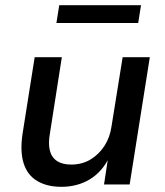

<svg xmlns="http://www.w3.org/2000/svg" viewBox="-20 -713 638 742"><path d="M217 9Q162 9 124 -13.5Q86 -36 71.5 -81.5Q57 -127 67 -195L114 -492H219L173 -198Q166 -159 172.5 -132Q179 -105 200 -91Q221 -77 255 -77Q297 -77 329.5 -96.5Q362 -116 383.5 -149Q405 -182 411 -225L454 -492H559L481 0H382L398 -105H402Q375 -49 327 -20Q279 9 217 9ZM198 -624 209 -693H525L514 -624Z"/></svg>

Font: Nunito Sans 10pt SemiBold
Style: Italic
Weight: 600
Italic angle: -9°
Designer: Vernon Adams
Foundry: Vernon Adams
Version: Version 3.101;gftools[0.9.27]